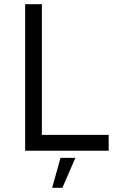

<svg xmlns="http://www.w3.org/2000/svg" viewBox="-20 -720 579 917"><path d="M100 0H499V-76H180V-700H100ZM229 177H278L340 34H269Z"/></svg>

Font: Fixel Display Regular
Style: Regular
Weight: 400
Designer: AlfaBravo + MacPaw
Foundry: Kyrylo Tkachov, Marchela Mozhyna, Serhii Makarenko, Maria Weinstein, Zakhar Kryvoshyya
Version: Version 1.211